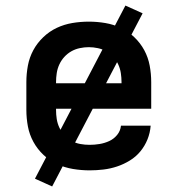

<svg xmlns="http://www.w3.org/2000/svg" viewBox="-20 -606 640 692"><path d="M303 8Q273 8 243 3Q213 -2 186 -14.5Q159 -27 137 -47.5Q115 -68 100.5 -94.5Q86 -121 80.5 -150.5Q75 -180 75 -210V-310Q75 -340 80.5 -369.5Q86 -399 100 -425Q114 -451 136 -472Q158 -493 184.5 -505.5Q211 -518 240.5 -523Q270 -528 300 -528Q330 -528 359.5 -523Q389 -518 415.5 -505.5Q442 -493 464 -472Q486 -451 500 -425Q514 -399 519.5 -369.5Q525 -340 525 -310V-214H182V-210Q182 -193 184.5 -177Q187 -161 194 -146Q201 -131 212.5 -118.5Q224 -106 238.5 -98Q253 -90 269.5 -87Q286 -84 303 -84Q321 -84 339 -87Q357 -90 373.5 -97.5Q390 -105 402 -119.5Q414 -134 416 -153H523Q521 -127 511.5 -103.5Q502 -80 486 -60.5Q470 -41 448 -27.5Q426 -14 402 -6Q378 2 353 5Q328 8 303 8ZM418 -306V-310Q418 -326 415.5 -342.5Q413 -359 406 -374Q399 -389 388 -401Q377 -413 363 -421Q349 -429 332.5 -432.5Q316 -436 300 -436Q284 -436 267.5 -432.5Q251 -429 237 -421Q223 -413 212 -401Q201 -389 194 -374Q187 -359 184.5 -342.5Q182 -326 182 -310V-306ZM168 66 106 38 432 -586 494 -558Z"/></svg>

Font: Zed Mono Semibold Extended
Style: Regular
Weight: 600
Width: 7
Monospace: yes
Designer: Belleve Invis
Foundry: Belleve Invis
Version: Version 1.0.0; ttfautohint (v1.8.4)